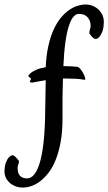

<svg xmlns="http://www.w3.org/2000/svg" viewBox="-70 -697 485 860"><path d="M134.8 -337.9Q120.1 -335.4 105.2 -332.8Q90.3 -330.1 75.2 -327.1Q68.8 -327.1 66.4 -327.9Q64 -328.6 64 -334Q64.9 -335.4 66.4 -337.9Q67.9 -340.3 68.8 -344.2Q68.8 -346.2 66.9 -347.4Q64.9 -348.6 62.7 -350.1Q60.5 -351.6 58.8 -353.5Q57.1 -355.5 57.1 -357.9Q57.6 -357.9 60.1 -362.1Q62.5 -366.2 70.6 -372.3Q78.6 -378.4 93.8 -385Q108.9 -391.6 134.8 -396Q137.2 -449.7 146.7 -491.7Q156.2 -533.7 170.4 -564.7Q184.6 -595.7 202.4 -617.2Q220.2 -638.7 239.3 -651.9Q258.3 -665 277.1 -670.9Q295.9 -676.8 312 -676.8Q332.5 -676.8 347.9 -669.7Q363.3 -662.6 373.8 -651.6Q384.3 -640.6 389.6 -627.7Q395 -614.7 395 -603Q395 -574.2 389.2 -557.9Q383.3 -541.5 376.5 -533.4Q369.6 -525.4 364.3 -523.7Q358.9 -522 359.9 -522Q354 -522 348.6 -526.4Q343.3 -530.8 339.1 -535.6Q335 -540.5 332.5 -544.4Q330.1 -548.3 330.1 -547.9Q330.1 -557.1 333 -565.2Q335.9 -573.2 335.9 -581.1Q335.9 -603.5 322.8 -619.1Q309.6 -634.8 283.2 -634.8Q270.5 -634.8 259.3 -622.3Q248 -609.9 238.8 -582Q229.5 -554.2 223.1 -509.5Q216.8 -464.8 213.9 -400.9Q240.7 -400.9 276.9 -397.9Q281.7 -397 287.8 -390.4Q293.9 -383.8 299.3 -375Q304.7 -366.2 308.3 -357.2Q312 -348.1 312 -342.8Q312 -340.3 310.5 -340.1Q309.1 -339.8 306.2 -339.8Q288.1 -343.3 269.3 -344.2Q250.5 -345.2 231 -345.2H211.9L210 -258.8V-165Q210 -105.5 201.4 -59.6Q192.9 -13.7 178.7 20.8Q164.6 55.2 146.2 78.4Q127.9 101.6 108.4 116Q88.9 130.4 69.3 136.7Q49.8 143.1 33.2 143.1Q12.7 143.1 -2.7 136.5Q-18.1 129.9 -28.6 119.9Q-39.1 109.9 -44.4 97.7Q-49.8 85.4 -49.8 74.2Q-49.8 47.4 -43.9 32Q-38.1 16.6 -31.2 9Q-24.4 1.5 -19.3 -0.2Q-14.2 -2 -15.1 -2Q-9.3 -1.5 -3.9 2.9Q1.5 7.3 5.6 12.2Q9.8 17.1 12.5 21Q15.1 24.9 15.1 23.9Q15.1 31.7 12 39.3Q8.8 46.9 8.8 53.2Q8.8 63.5 10.7 72.5Q12.7 81.5 17.6 88.1Q22.5 94.7 30.8 98.4Q39.1 102.1 51.8 102.1Q67.9 102.1 81.5 86.7Q95.2 71.3 106 38.8Q116.7 6.3 123.3 -44.2Q129.9 -94.7 131.8 -165Z"/></svg>

Font: Oregano
Style: Regular
Weight: 400
Version: Version 1.000